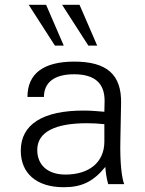

<svg xmlns="http://www.w3.org/2000/svg" viewBox="-20 -771 606 804"><path d="M417 -176C416 -91 353 -40 254 -40C181 -40 136 -79 136 -143C136 -219 212 -255 344 -255C368 -255 389 -254 417 -251ZM67 -140C67 -46 132 13 247 13C323 13 371 -11 421 -72C423 -49 425 -29 433 0H500C490 -26 482 -87 484 -182L487 -337C490 -460 426 -513 291 -513C161 -513 95 -462 95 -365H164C164 -426 208 -460 290 -460C376 -460 418 -423 418 -349L417 -303C394 -305 359 -308 334 -308C159 -309 67 -250 67 -140ZM210 -580H247L173 -751H100ZM350 -580H387L313 -751H240Z"/></svg>

Font: Perun Light
Style: Regular
Weight: 300
Foundry: Copyright (c) Stefan Peev, Context Ltd, 2016
Version: Version 1.089